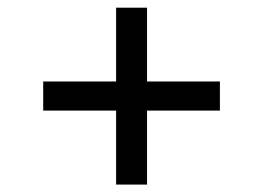

<svg xmlns="http://www.w3.org/2000/svg" viewBox="-20 -541 702 512"><path d="M289.6 -48.8H372.1V-246.1H566.4V-323.7H372.1V-520.5H289.6V-323.7H95.2V-246.1H289.6Z"/></svg>

Font: Raveo
Style: Regular
Weight: 400
Designer: Jakub Foglar, Rasmus Andersson (Inter)
Foundry: Jakubfoglar.com
Version: Version 1.100;Glyphs 3.2.3 (3260)